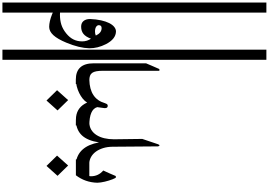

<svg xmlns="http://www.w3.org/2000/svg" viewBox="-370 -1222 2149 1534"><g transform="rotate(90 704.0 -454.5)"><path d="M37.1 600.1H-43.5V-1508.8H37.1Z M322.3 -94.2Q321.3 -54.7 310.3 -9Q299.3 36.6 277.3 89.8Q248 160.2 217.3 193.4Q186.5 226.6 151.4 226.6Q108.4 226.6 49.8 203.1Q7.3 186.5 -36.6 153.8L-32.7 132.3Q4.4 140.6 53.7 140.6Q97.7 140.6 133.8 129.2Q169.9 117.7 204.1 89.8Q236.3 63.5 251.7 32.5Q267.1 1.5 267.1 -36.6Q267.1 -57.1 261.5 -74.7Q255.9 -92.3 245.6 -107.4Q230.5 -65.9 207.5 -47.4Q184.6 -28.8 149.4 -28.8Q120.1 -28.8 104.2 -48.1Q88.4 -67.4 88.4 -99.6Q90.3 -148.9 98.9 -187.5Q107.4 -226.1 120.8 -252.7Q134.3 -279.3 151.6 -293.2Q168.9 -307.1 188 -307.1Q248.5 -305.7 289.1 -227.1Q306.2 -193.4 314.2 -160.6Q322.3 -127.9 322.3 -94.2ZM220.7 -146Q199.2 -192.4 161.1 -192.4Q137.7 -192.4 137.7 -169.9Q137.7 -157.2 150.9 -148.4Q164.1 -139.6 189 -139.6Q206.5 -139.6 220.7 -146Z M414.1 600.1H333.5V-1508.8H414.1Z M607.4 13.7H572.8Q442.4 13.7 442.4 -128.4V-547.4Q450.7 -566.9 461.9 -593.5Q473.1 -620.1 488.3 -653.8H502V-203.6Q502 -171.9 505.9 -150.6Q509.8 -129.4 518.8 -116.9Q527.8 -104.5 542.5 -99.4Q557.1 -94.2 578.6 -94.2H607.4Z M938.5 13.7Q912.1 13.7 895 13.2Q877.9 12.7 870.1 11.7Q791 2 755.9 -76.7Q745.1 -58.1 724.9 -41.7Q704.6 -25.4 679.7 -13.2Q654.8 -1 627 6.1Q599.1 13.2 573.2 13.2V-94.2Q726.1 -97.7 760.7 -218.8L766.6 -232.4Q771.5 -241.2 782.2 -241.2Q800.3 -241.2 800.3 -219.7V-215.8Q800.3 -212.9 799.8 -211.4L792.5 -157.2Q810.5 -94.2 938.5 -94.2ZM818.8 159.7 739.7 248 657.2 163.6 736.3 75.2Z M1239.7 13.7Q1105.5 -2 1074.2 -171.4Q1060.1 -80.1 1018.6 -35.6Q977.1 8.8 907.2 13.2V-94.2H913.6Q947.3 -94.2 972.7 -109.4Q998 -124.5 1015.1 -151.1Q1032.2 -177.7 1040.8 -213.6Q1049.3 -249.5 1049.3 -290.5L1046.4 -517.1L1088.9 -643.1Q1089.8 -643.6 1090.6 -645.5Q1091.3 -647.5 1092 -649.4Q1092.8 -651.4 1094.2 -652.8Q1095.7 -654.3 1098.6 -654.3Q1101.6 -654.3 1102.5 -652.8Q1103.5 -651.4 1104 -649.7Q1104.5 -647.9 1104.7 -646Q1105 -644 1106 -643.1L1108.9 -278.8Q1109.4 -237.8 1119.9 -204.3Q1130.4 -170.9 1147.9 -146.7Q1165.5 -122.6 1189.2 -108.9Q1212.9 -95.2 1239.7 -93.8Z M1396.5 -157.7Q1394 -61.5 1336.9 13.2H1210V-94.2H1342.8Q1344.7 -98.6 1344.7 -107.4Q1344.7 -166 1298.8 -205.6Q1319.8 -250 1342.8 -305.2L1353 -306.6Q1356 -306.6 1360.1 -299.1Q1364.3 -291.5 1369.1 -279.1Q1374 -266.6 1378.9 -250.7Q1383.8 -234.9 1387.7 -218.5Q1391.6 -202.1 1394 -186Q1396.5 -169.9 1396.5 -157.7ZM1341.3 159.7 1262.2 248 1179.7 163.6 1258.8 75.2Z"/></g></svg>

Font: SakalBharati
Style: Regular
Weight: 400
Designer: CDAC GIST
Foundry: CDAC
Version: 13.02